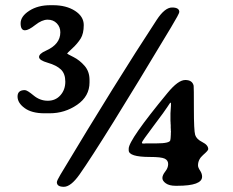

<svg xmlns="http://www.w3.org/2000/svg" viewBox="-20 -699 889 732"><path d="M631.8 -305.2Q631.8 -307.6 630.1 -307.6Q628.4 -307.6 619.1 -292.7Q609.9 -277.8 565.4 -218.8Q521 -159.7 521 -155.8Q521 -151.9 524.4 -151.9H532.7L535.2 -152.3H575.2Q629.4 -152.3 629.4 -165.5Q630.4 -169.4 630.4 -171.9L631.3 -186Q631.3 -188.5 631.3 -190.9L631.8 -197.8L631.3 -200.2V-207L630.9 -211.4V-222.7L630.4 -227.1V-231.4L629.9 -238.3V-267.1L631.8 -296.9ZM182.1 -679.2Q232.4 -679.2 265.9 -657.7Q299.3 -636.2 299.3 -603.5Q299.3 -570.8 287.4 -551.8Q275.4 -532.7 255.6 -514.4Q235.8 -496.1 235.8 -494.9Q235.8 -493.7 259.8 -481.7Q283.7 -469.7 302.5 -448Q321.3 -426.3 321.3 -394.5V-384.8Q321.3 -332 274.2 -299.6Q227.1 -267.1 169.4 -267.1H149.4Q101.1 -267.1 74 -286.9Q46.9 -306.6 46.9 -331.1Q46.9 -355.5 74.7 -355.5Q83.5 -355.5 107.9 -335.2Q132.3 -314.9 162.1 -314.9Q191.9 -314.9 210.4 -335.9Q229 -356.9 229 -387.5Q229 -418 212.2 -434.1Q195.3 -450.2 162.1 -459.7Q128.9 -469.2 128.9 -481.7Q128.9 -494.1 154.3 -505.4Q210 -529.8 210 -575.7Q210 -596.2 196.5 -610.1Q183.1 -624 161.6 -624Q140.1 -624 114.5 -603.8Q88.9 -583.5 75.2 -583.5Q58.6 -583.5 58.6 -610.1Q58.6 -636.7 91.6 -658Q124.5 -679.2 171.9 -679.2ZM663.6 -653.3Q663.6 -647 631.8 -594.2Q366.7 -152.3 283.2 -33.7Q250 13.2 223.4 13.2Q196.8 13.2 196.8 -4.4Q196.8 -10.3 210.4 -33.2Q423.3 -388.2 577.6 -623.5Q608.4 -670.4 636 -670.4Q663.6 -670.4 663.6 -653.3ZM750.5 -25.4Q750.5 9.3 656.2 9.3H649.4Q625.5 9.3 612.3 0Q599.1 -9.3 599.1 -20.3Q599.1 -31.2 610.1 -45.2Q621.1 -59.1 621.1 -73.5Q621.1 -87.9 607.9 -94.2Q594.7 -100.6 551.8 -100.6Q470.7 -100.6 470.7 -126V-132.3Q470.7 -165.5 618.7 -344.7Q659.2 -394 686.3 -394Q713.4 -394 718.3 -372.1Q719.2 -367.7 719.2 -284.2Q719.2 -200.7 724.1 -184.6Q729 -168.5 751.5 -157.2Q773.9 -146 773.9 -130.4Q773.9 -125 754.4 -108.2Q734.9 -91.3 734.9 -68.4Q734.9 -60.5 742.7 -48.8Q750.5 -37.1 750.5 -25.4Z"/></svg>

Font: Averia Serif Libre
Style: Regular
Weight: 400
Version: Version 1.002